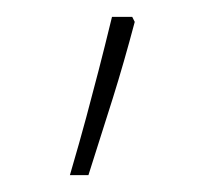

<svg xmlns="http://www.w3.org/2000/svg" viewBox="-20 -596 262 228"><path d="M140 -570Q127 -521 114 -479.5Q101 -438 85 -388H63Q75 -429 82.5 -457Q90 -485 97 -512Q104 -539 113 -576H137Z"/></svg>

Font: Noto Sans Syriac Western Thin
Style: Regular
Weight: 100
Designer: Patrick Giasson and the Monotype Design Team
Foundry: Monotype Imaging Inc.
Version: Version 3.000; ttfautohint (v1.8.4.7-5d5b)